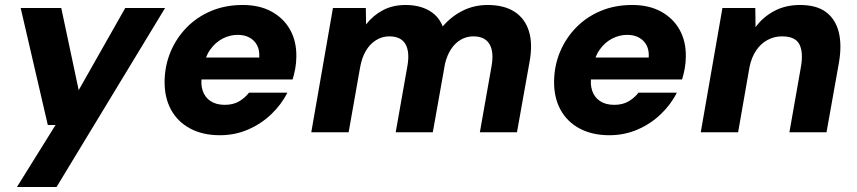

<svg xmlns="http://www.w3.org/2000/svg" viewBox="-20 -531 3441 771"><path d="M48 220 203 -29H172L63 -499H226L296 -169L483 -499H643L207 220Z M863 12Q794 12 743.5 -15Q693 -42 666.5 -91Q640 -140 641 -206Q642 -268 665 -323Q688 -378 729.5 -420.5Q771 -463 828 -487Q885 -511 955 -511Q1022 -511 1070.5 -484.5Q1119 -458 1145 -411.5Q1171 -365 1170 -304Q1170 -279 1165.5 -255Q1161 -231 1155 -212H746L762 -300H1021Q1023 -329 1012.5 -349Q1002 -369 982 -380Q962 -391 935 -391Q903 -391 874 -376Q845 -361 824 -331.5Q803 -302 796 -257L791 -227Q785 -193 794 -166.5Q803 -140 825.5 -125Q848 -110 883 -110Q916 -110 940 -124Q964 -138 980 -159H1134Q1110 -111 1069 -72Q1028 -33 975.5 -10.5Q923 12 863 12Z M1230 0 1317 -499H1449L1450 -433Q1478 -469 1517.5 -490Q1557 -511 1609 -511Q1646 -511 1675.5 -501Q1705 -491 1725.5 -472.5Q1746 -454 1758 -425Q1792 -465 1838 -488Q1884 -511 1938 -511Q2004 -511 2046 -484Q2088 -457 2104 -405.5Q2120 -354 2106 -280L2056 0H1907L1954 -266Q1964 -323 1945.5 -354Q1927 -385 1881 -385Q1854 -385 1831 -372Q1808 -359 1791.5 -334Q1775 -309 1767 -275L1718 0H1569L1616 -266Q1626 -323 1608 -354Q1590 -385 1543 -385Q1515 -385 1490.5 -370Q1466 -355 1449.5 -327.5Q1433 -300 1426 -260L1380 0Z M2427 12Q2358 12 2307.5 -15Q2257 -42 2230.5 -91Q2204 -140 2205 -206Q2206 -268 2229 -323Q2252 -378 2293.5 -420.5Q2335 -463 2392 -487Q2449 -511 2519 -511Q2586 -511 2634.5 -484.5Q2683 -458 2709 -411.5Q2735 -365 2734 -304Q2734 -279 2729.5 -255Q2725 -231 2719 -212H2310L2326 -300H2585Q2587 -329 2576.5 -349Q2566 -369 2546 -380Q2526 -391 2499 -391Q2467 -391 2438 -376Q2409 -361 2388 -331.5Q2367 -302 2360 -257L2355 -227Q2349 -193 2358 -166.5Q2367 -140 2389.5 -125Q2412 -110 2447 -110Q2480 -110 2504 -124Q2528 -138 2544 -159H2698Q2674 -111 2633 -72Q2592 -33 2539.5 -10.5Q2487 12 2427 12Z M2794 0 2881 -499H3013L3014 -422Q3043 -462 3088.5 -486.5Q3134 -511 3192 -511Q3259 -511 3297 -482.5Q3335 -454 3348 -402.5Q3361 -351 3349 -280L3299 0H3150L3197 -267Q3206 -323 3189.5 -354Q3173 -385 3120 -385Q3089 -385 3062 -370.5Q3035 -356 3016.5 -328.5Q2998 -301 2990 -263L2944 0Z"/></svg>

Font: DM Sans 20pt Black
Style: Italic
Weight: 900
Italic angle: -10°
Version: Version 4.004;gftools[0.9.30]